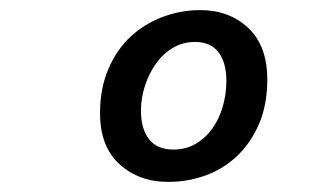

<svg xmlns="http://www.w3.org/2000/svg" viewBox="-20 -737 640 380"><path d="M313 -377Q255 -377 216.5 -412Q178 -447 178 -513Q178 -562 194.5 -600.5Q211 -639 238.5 -664.5Q266 -690 302 -703.5Q338 -717 376 -717Q434 -717 471.5 -681.5Q509 -646 509 -580Q509 -530 493 -492.5Q477 -455 450 -429Q423 -403 387.5 -390Q352 -377 313 -377ZM323 -441Q348 -441 367.5 -452.5Q387 -464 400.5 -483Q414 -502 421 -526.5Q428 -551 428 -577Q428 -613 412.5 -633.5Q397 -654 366 -654Q342 -654 322.5 -642.5Q303 -631 289 -611.5Q275 -592 267 -567.5Q259 -543 259 -518Q259 -482 275 -461.5Q291 -441 323 -441Z"/></svg>

Font: Source Code Pro Semibold
Style: Italic
Weight: 600
Italic angle: -11°
Monospace: yes
Designer: Paul D. Hunt, Teo Tuominen
Foundry: Adobe Systems Incorporated
Version: Version 1.050;PS 1.000;hotconv 16.6.51;makeotf.lib2.5.65220